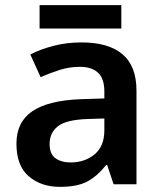

<svg xmlns="http://www.w3.org/2000/svg" viewBox="-20 -717 628 747"><path d="M297 -552Q402 -552 456.5 -506Q511 -460 511 -364V0H422L397 -75H393Q358 -31 319 -10.5Q280 10 213 10Q140 10 92 -31Q44 -72 44 -158Q44 -242 105.5 -284Q167 -326 292 -331L386 -334V-361Q386 -412 361 -434.5Q336 -457 291 -457Q250 -457 212.5 -445Q175 -433 138 -417L98 -505Q138 -526 189.5 -539Q241 -552 297 -552ZM320 -254Q237 -251 205 -225.5Q173 -200 173 -157Q173 -118 195.5 -101.5Q218 -85 255 -85Q310 -85 348 -116.5Q386 -148 386 -210V-256ZM452 -697V-606H134V-697Z"/></svg>

Font: Noto Sans Kannada SemiBold
Style: Regular
Weight: 600
Designer: Jelle Bosma - Monotype Design Team
Foundry: Monotype Imaging Inc.
Version: Version 2.005; ttfautohint (v1.8.4.7-5d5b)